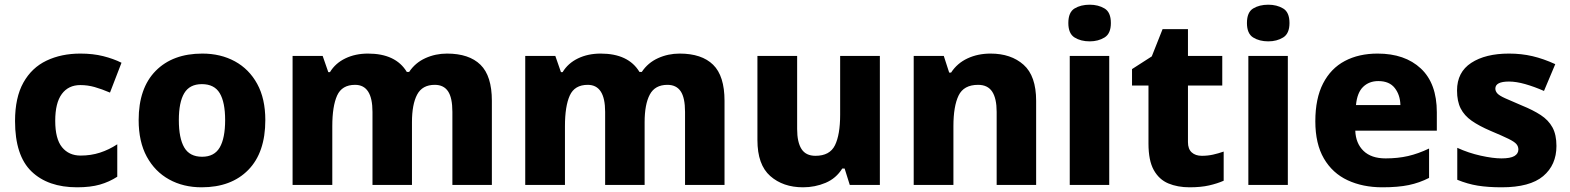

<svg xmlns="http://www.w3.org/2000/svg" viewBox="-20 -880 6682 817"><path d="M308 -83Q184 -83 114 -150.5Q44 -218 44 -365Q44 -465 79.5 -528.5Q115 -592 178 -622Q241 -652 322 -652Q376 -652 419.5 -641Q463 -630 497 -613L448 -486Q413 -501 383 -509.5Q353 -518 322 -518Q271 -518 243 -480Q215 -442 215 -366Q215 -289 244 -253.5Q273 -218 323 -218Q367 -218 405.5 -230.5Q444 -243 479 -266V-128Q445 -106 405 -94.5Q365 -83 308 -83Z M1109 -369Q1109 -231 1036.5 -157Q964 -83 838 -83Q760 -83 699.5 -116.5Q639 -150 604.5 -213.5Q570 -277 570 -369Q570 -505 642.5 -578.5Q715 -652 841 -652Q919 -652 979.5 -619Q1040 -586 1074.5 -523Q1109 -460 1109 -369ZM741 -369Q741 -292 764 -252.5Q787 -213 840 -213Q892 -213 915 -252.5Q938 -292 938 -369Q938 -445 915 -483.5Q892 -522 839 -522Q787 -522 764 -483.5Q741 -445 741 -369Z M1882 -652Q1976 -652 2024.5 -604.5Q2073 -557 2073 -451V-93H1905V-404Q1905 -464 1886.5 -491.5Q1868 -519 1830 -519Q1777 -519 1755 -477.5Q1733 -436 1733 -360V-93H1565V-404Q1565 -519 1491 -519Q1435 -519 1414.5 -473.5Q1394 -428 1394 -343V-93H1225V-642H1353L1377 -573H1384Q1407 -611 1449.5 -631.5Q1492 -652 1546 -652Q1664 -652 1711 -574H1721Q1747 -613 1790 -632.5Q1833 -652 1882 -652Z M2872 -652Q2966 -652 3014.5 -604.5Q3063 -557 3063 -451V-93H2895V-404Q2895 -464 2876.5 -491.5Q2858 -519 2820 -519Q2767 -519 2745 -477.5Q2723 -436 2723 -360V-93H2555V-404Q2555 -519 2481 -519Q2425 -519 2404.5 -473.5Q2384 -428 2384 -343V-93H2215V-642H2343L2367 -573H2374Q2397 -611 2439.5 -631.5Q2482 -652 2536 -652Q2654 -652 2701 -574H2711Q2737 -613 2780 -632.5Q2823 -652 2872 -652Z M3724 -642V-93H3596L3574 -163H3564Q3538 -121 3493 -102Q3448 -83 3397 -83Q3312 -83 3257.5 -131Q3203 -179 3203 -284V-642H3372V-331Q3372 -275 3390.5 -246Q3409 -217 3450 -217Q3511 -217 3533 -262Q3555 -307 3555 -392V-642Z M4195 -652Q4282 -652 4335.5 -604.5Q4389 -557 4389 -451V-93H4221V-404Q4221 -461 4202 -490Q4183 -519 4142 -519Q4081 -519 4059 -473.5Q4037 -428 4037 -343V-93H3868V-642H3996L4019 -571H4027Q4053 -611 4097 -631.5Q4141 -652 4195 -652Z M4617 -860Q4653 -860 4680 -844Q4707 -828 4707 -782Q4707 -737 4680 -720.5Q4653 -704 4617 -704Q4579 -704 4552.5 -720.5Q4526 -737 4526 -782Q4526 -828 4552.5 -844Q4579 -860 4617 -860ZM4700 -642V-93H4532V-642Z M5094 -217Q5119 -217 5141.5 -222Q5164 -227 5187 -235V-111Q5160 -99 5125 -91Q5090 -83 5042 -83Q4991 -83 4951.5 -99.5Q4912 -116 4889.5 -156.5Q4867 -197 4867 -269V-516H4797V-586L4881 -640L4927 -756H5035V-642H5181V-516H5035V-275Q5035 -246 5051 -231.5Q5067 -217 5094 -217Z M5377 -860Q5413 -860 5440 -844Q5467 -828 5467 -782Q5467 -737 5440 -720.5Q5413 -704 5377 -704Q5339 -704 5312.5 -720.5Q5286 -737 5286 -782Q5286 -828 5312.5 -844Q5339 -860 5377 -860ZM5460 -642V-93H5292V-642Z M5842 -652Q5958 -652 6026 -588.5Q6094 -525 6094 -402V-324H5747Q5749 -270 5782 -238Q5815 -206 5876 -206Q5928 -206 5971.5 -216Q6015 -226 6061 -248V-123Q6020 -102 5974.5 -92.5Q5929 -83 5862 -83Q5779 -83 5714.5 -113Q5650 -143 5613.5 -205.5Q5577 -268 5577 -364Q5577 -461 5610 -525Q5643 -589 5702.5 -620.5Q5762 -652 5842 -652ZM5845 -535Q5806 -535 5780.5 -510.5Q5755 -486 5750 -433H5939Q5938 -476 5915 -505.5Q5892 -535 5845 -535Z M6603 -259Q6603 -178 6546.5 -130.5Q6490 -83 6370 -83Q6312 -83 6268.5 -90Q6225 -97 6181 -115V-251Q6229 -229 6281 -217.5Q6333 -206 6369 -206Q6407 -206 6424 -216Q6441 -226 6441 -244Q6441 -257 6432.5 -267Q6424 -277 6398.5 -289.5Q6373 -302 6323 -323Q6274 -344 6242.5 -366Q6211 -388 6195.5 -418.5Q6180 -449 6180 -495Q6180 -573 6240.5 -612.5Q6301 -652 6401 -652Q6454 -652 6501 -641Q6548 -630 6598 -607L6550 -493Q6509 -511 6470.5 -522Q6432 -533 6401 -533Q6343 -533 6343 -503Q6343 -492 6351.5 -482.5Q6360 -473 6384.5 -462Q6409 -451 6456 -431Q6503 -412 6536 -390.5Q6569 -369 6586 -338Q6603 -307 6603 -259Z"/></svg>

Font: Noto Sans Telugu UI ExtraBold
Style: Regular
Weight: 800
Designer: Jelle Bosma - Monotype Design Team
Foundry: Monotype Imaging Inc.
Version: Version 2.005; ttfautohint (v1.8.4.7-5d5b)